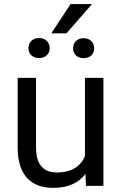

<svg xmlns="http://www.w3.org/2000/svg" viewBox="-20 -909 594 939"><path d="M397.9 -58.1 400.4 0H485.8V-528.3H395.5V-145C390.6 -133.3 384.3 -122.6 376.5 -113.3C353 -84 314.9 -65.4 257.8 -65.4C203.1 -65.4 156.2 -92.8 156.2 -187.5V-528.3H66.4V-188.5C66.4 -46.4 137.2 9.8 240.7 9.8C314 9.8 364.7 -15.1 397.9 -58.1ZM119.1 -673.3C119.1 -646 138.7 -625 170.9 -625C203.1 -625 223.1 -646 223.1 -673.3C223.1 -701.7 203.1 -723.1 170.9 -723.1C138.7 -723.1 119.1 -701.7 119.1 -673.3ZM337.4 -672.9C337.4 -645 356.9 -624.5 388.7 -624.5C421.4 -624.5 440.4 -645 440.4 -672.9C440.4 -700.7 421.4 -722.2 388.7 -722.2C356.9 -722.2 337.4 -700.7 337.4 -672.9ZM231 -746.1H305.2L430.2 -889.2H325.2Z"/></svg>

Font: Bert Sans
Style: Regular
Weight: 400
Designer: Christian Robertson (Google), Cristiano Sobral
Foundry: Google, Cristiano Sobral
Version: Version 3.101